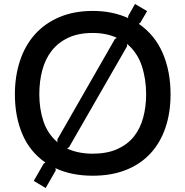

<svg xmlns="http://www.w3.org/2000/svg" viewBox="-20 -875 934 967"><path d="M839 -400Q839 -308 813.5 -232.5Q788 -157 738.5 -103Q689 -49 615.5 -19.5Q542 10 447 10Q340 10 259 -28L261 -17L210 72L150 36L200 -51L209 -56Q131 -110 93 -198.5Q55 -287 55 -400Q55 -491 80.5 -568.5Q106 -646 155.5 -701.5Q205 -757 278.5 -788.5Q352 -820 448 -820Q499 -820 543.5 -810.5Q588 -801 625 -784L626 -795L660 -855L721 -819L687 -761L679 -755Q760 -699 799.5 -607.5Q839 -516 839 -400ZM716 -400Q716 -477 694 -543.5Q672 -610 620 -654V-642L328 -134L318 -127Q373 -101 447 -101Q519 -101 570.5 -124Q622 -147 654 -187Q686 -227 701 -282Q716 -337 716 -400ZM569 -684Q545 -696 513.5 -702.5Q482 -709 447 -709Q375 -709 324 -685Q273 -661 240.5 -619.5Q208 -578 193 -521.5Q178 -465 178 -400Q178 -326 199 -263.5Q220 -201 269 -159V-173L559 -679Z"/></svg>

Font: TypoPRO Sinkin Sans
Style: 500 Medium
Weight: 500
Designer: Keith Bates
Foundry: K-Type
Version: Sinkin Sans (version 1.0)  by Keith Bates   •   © 2014   www